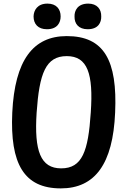

<svg xmlns="http://www.w3.org/2000/svg" viewBox="-20 -996 699 1064"><path d="M317 48C506 48 606 -87 618 -372C631 -661 557 -796 350 -796C163 -796 62 -662 48 -372C35 -88 113 48 317 48ZM166 -905C166 -863 191 -834 240 -834C298 -834 316 -871 316 -905C316 -946 292 -976 243 -976C188 -976 167 -940 166 -905ZM183 -372C198 -589 233 -685 350 -685C465 -685 498 -588 483 -372C469 -158 436 -63 319 -63C205 -63 169 -159 183 -372ZM393 -905C392 -864 416 -834 466 -834C525 -834 542 -872 541 -905C542 -945 518 -976 469 -976C410 -976 392 -937 393 -905Z"/></svg>

Font: 寒蝉团圆体 Round
Style: Regular
Weight: 500
Designer: 寒蝉字型
Version: Version 2.700;Glyphs 3.1.1 (3135)